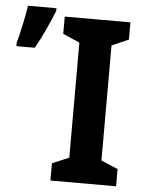

<svg xmlns="http://www.w3.org/2000/svg" viewBox="-75 -790 624 833"><g transform="rotate(5 237.0 -373.5)"><path d="M-22 -568H58C90 -623 117 -686 137 -735V-747H13C8 -708 -11 -620 -22 -582ZM462 0V-75L389 -106V-607L462 -639V-714H176V-639L249 -607V-106L176 -75V0Z"/></g></svg>

Font: Noto Sans Display SemiCondensed
Style: Bold
Weight: 700
Width: 4
Designer: Monotype Design Team
Foundry: Monotype Imaging Inc.
Version: Version 1.900